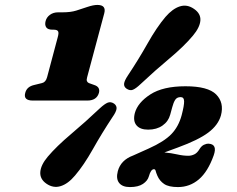

<svg xmlns="http://www.w3.org/2000/svg" viewBox="-20 -740 960 779"><path d="M193.5 -619.5Q174 -619.5 167.5 -629.2Q161 -639 165 -654.5Q169 -670 182.8 -680Q196.5 -690 216 -690H234.5Q266.5 -690 289.2 -697Q312 -704 335 -712Q359 -720 375 -720Q412 -720 403 -686L333.5 -426.5Q330.5 -416 332.8 -410.8Q335 -405.5 340.5 -403L361.5 -395.5Q387.5 -387.5 381.5 -363.5Q372.5 -332 334 -332H113.5Q73.5 -332 82.5 -363.5Q89 -389 120 -395.5L150.5 -403Q165.5 -406.5 171 -426.5L214 -588Q219.5 -607 215.5 -613.2Q211.5 -619.5 198.5 -619.5ZM550 -398.5Q531 -380.5 519 -375.8Q507 -371 493 -380.5Q482 -388.5 483.5 -400.8Q485 -413 499 -434Q542 -498.5 578.8 -563.8Q615.5 -629 651.5 -671.5Q680 -704.5 709.5 -714Q739 -723.5 767 -704Q795 -685 793 -657Q791 -629 762.5 -595Q727 -552.5 667.8 -503Q608.5 -453.5 550 -398.5ZM385 -300.5Q404.5 -318.5 417 -323.5Q429.5 -328.5 443 -319.5Q454.5 -311 452.8 -298.2Q451 -285.5 436.5 -265Q393.5 -200 356.8 -134.8Q320 -69.5 284.5 -28Q256 6 226 15.2Q196 24.5 168 5Q141.5 -13.5 143.5 -42Q145.5 -70.5 173.5 -104Q209 -146 268.2 -196Q327.5 -246 385 -300.5ZM458 -45.5Q470 -90.5 520 -109L583.5 -137.5Q646 -165.5 675.2 -195.8Q704.5 -226 717 -272.5Q727.5 -312.5 727 -329.2Q726.5 -346 713 -346Q697.5 -346 690.5 -334.5Q683.5 -323 679 -305.5L670.5 -274.5Q663 -247 639.2 -230.5Q615.5 -214 581 -214Q548.5 -214 533.8 -231.5Q519 -249 527 -281Q538.5 -323.5 589.8 -356.8Q641 -390 732.5 -390Q824 -390 857 -356.8Q890 -323.5 876.5 -272Q865.5 -232.5 825.2 -202.2Q785 -172 701.5 -141.5L647 -121.5Q675 -119 699 -113.5Q723 -108 744.5 -108Q756 -108 768 -113.5Q780 -119 789.5 -135Q797 -147.5 807.2 -152.5Q817.5 -157.5 827 -157Q863 -154.5 847 -109.5Q823.5 -43.5 786.8 -12.2Q750 19 702 19Q664.5 19 646 6.5Q627.5 -6 618.5 -27Q613 -40 611.5 -46.8Q610 -53.5 604.5 -53.5Q592 -53.5 584 -24.5Q579 -6.5 560 6.2Q541 19 507 19Q476.5 19 463.2 2Q450 -15 458 -45.5Z"/></svg>

Font: Fraunces 9pt S100 Black
Style: Italic
Weight: 900
Italic angle: -16°
Version: Version 1.000; ttfautohint (v1.8.3)